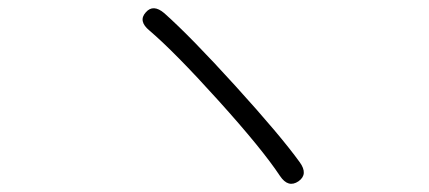

<svg xmlns="http://www.w3.org/2000/svg" viewBox="-20 -578 1040 465"><path d="M703 -139Q678 -122 658 -152Q615 -217 509 -334.5Q403 -452 342 -504Q314 -527 333 -548Q351 -569 378 -546Q442 -489 550.5 -369.5Q659 -250 706 -185Q727 -156 703 -139Z"/></svg>

Font: Resource Han Rounded JP Light
Style: Regular
Weight: 300
Designer: Cyano Hao (round all glyphs); Ryoko NISHIZUKA 西塚涼子 (kana, bopomofo & ideographs); Paul D. Hunt (Latin, Greek & Cyrillic)
Foundry: Cyano Hao
Version: 0.990